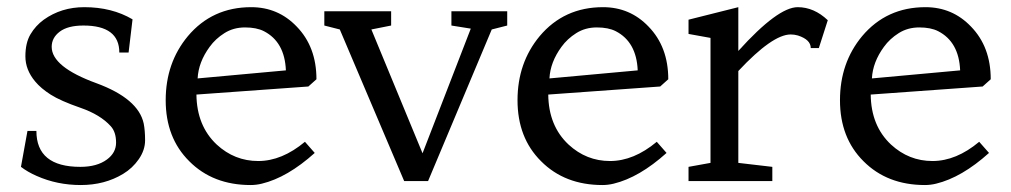

<svg xmlns="http://www.w3.org/2000/svg" viewBox="-20 -515 2874 546"><path d="M83.5 -142.6Q83.5 -40.5 208.5 -40.5Q255.9 -40.5 284.2 -61.5Q310.1 -80.6 310.1 -109.4Q310.1 -139.6 294.9 -156.2Q265.1 -189 208.7 -208.5Q152.3 -228 124.3 -245.8Q96.2 -263.7 80.1 -283.2Q52.2 -316.4 52.2 -354.7Q52.2 -393.1 66.7 -417.5Q81.1 -441.9 104.5 -459Q154.3 -494.6 219.7 -494.6Q298.3 -494.6 356.9 -460L345.7 -365.7H319.3Q319.3 -442.4 217.3 -442.4Q172.9 -442.4 149.9 -425Q127 -407.7 127 -381.8Q127 -324.7 254.4 -278.3Q373.5 -234.4 388.7 -163.6Q392.6 -143.6 392.6 -116Q392.6 -88.4 374.8 -62.5Q356.9 -36.6 330.1 -20.5Q277.8 11.2 209.5 11.2Q142.6 11.2 84.5 -14.6Q58.6 -25.9 39.6 -40.5L58.1 -142.6Z M847.2 -111.8 875 -80.1Q797.4 -10.3 724.6 7.3Q708.5 11.2 692.9 11.2Q585.4 11.2 518.1 -56.6Q451.2 -123 451.2 -230Q451.2 -336.4 514.2 -412.1Q583.5 -494.6 694.3 -494.6Q771 -494.6 823.7 -439.5Q879.9 -381.8 879.9 -289.6L856.9 -269L538.6 -246.1Q539.6 -157.2 596.2 -104Q647 -57.1 714.4 -57.1Q781.7 -57.1 847.2 -111.8ZM542 -292 793 -314.9Q789.6 -396 730.5 -426.3Q709.5 -437 676.8 -437Q644 -437 618.4 -420.9Q592.8 -404.8 576.2 -381.8Q544.4 -338.4 542 -292Z M1197.3 0H1129.4L946.3 -431.2L902.3 -442.4V-482.9H1092.3V-442.4L1036.1 -431.2L1181.6 -79.1L1318.8 -433.6L1263.7 -442.4V-482.9H1422.4V-442.4L1378.4 -431.2Z M1847.7 -111.8 1875.5 -80.1Q1797.9 -10.3 1725.1 7.3Q1709 11.2 1693.4 11.2Q1585.9 11.2 1518.6 -56.6Q1451.7 -123 1451.7 -230Q1451.7 -336.4 1514.6 -412.1Q1584 -494.6 1694.8 -494.6Q1771.5 -494.6 1824.2 -439.5Q1880.4 -381.8 1880.4 -289.6L1857.4 -269L1539.1 -246.1Q1540 -157.2 1596.7 -104Q1647.5 -57.1 1714.8 -57.1Q1782.2 -57.1 1847.7 -111.8ZM1542.5 -292 1793.5 -314.9Q1790 -396 1731 -426.3Q1710 -437 1677.2 -437Q1644.5 -437 1618.9 -420.9Q1593.3 -404.8 1576.7 -381.8Q1544.9 -338.4 1542.5 -292Z M2000.5 -407.2 1938 -418.5V-459L2079.6 -494.6V-370.1Q2191.9 -494.6 2248.5 -494.6Q2294.9 -494.6 2334 -457.5L2308.6 -378.4H2285.6Q2285.6 -402.3 2249 -414.1Q2238.8 -417 2228.5 -417Q2176.8 -417 2079.6 -313V-51.8L2176.3 -40.5V0H1938V-40.5L2000.5 -51.8Z M2764.6 -111.8 2792.5 -80.1Q2714.8 -10.3 2642.1 7.3Q2626 11.2 2610.4 11.2Q2502.9 11.2 2435.5 -56.6Q2368.7 -123 2368.7 -230Q2368.7 -336.4 2431.6 -412.1Q2501 -494.6 2611.8 -494.6Q2688.5 -494.6 2741.2 -439.5Q2797.4 -381.8 2797.4 -289.6L2774.4 -269L2456.1 -246.1Q2457 -157.2 2513.7 -104Q2564.5 -57.1 2631.8 -57.1Q2699.2 -57.1 2764.6 -111.8ZM2459.5 -292 2710.4 -314.9Q2707 -396 2647.9 -426.3Q2627 -437 2594.2 -437Q2561.5 -437 2535.9 -420.9Q2510.3 -404.8 2493.7 -381.8Q2461.9 -338.4 2459.5 -292Z"/></svg>

Font: Habibi
Style: Regular
Weight: 400
Designer: Magnus Gaarde
Foundry: Magnus Gaarde
Version: Version 1.001